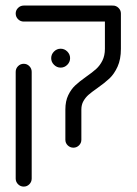

<svg xmlns="http://www.w3.org/2000/svg" viewBox="-20 -539 503 707"><path d="M220.7 -24.4V-135.9Q220.7 -166.7 231.3 -188.5Q241.9 -210.4 256.9 -224.4Q271.9 -238.5 297 -256.3Q320.4 -272.6 334.1 -285Q347.8 -297.4 357 -315.7Q366.3 -334.1 366.3 -359.3V-489.3Q366.3 -501.1 375 -509.8Q383.7 -518.5 395.9 -518.5Q407.8 -518.5 416.5 -509.8Q425.2 -501.1 425.2 -489.3V-359.3Q425.2 -320.4 412.8 -293.3Q400.4 -266.3 383 -250Q365.6 -233.7 337.8 -214.1Q317 -199.6 305.9 -189.8Q294.8 -180 287.2 -166.7Q279.6 -153.3 279.6 -135.9V-24.4Q279.6 -12.2 270.9 -3.7Q262.2 4.8 250.4 4.8Q238.1 4.8 229.4 -3.7Q220.7 -12.2 220.7 -24.4ZM37.8 118.5V-274.4Q37.8 -286.7 46.5 -295.4Q55.2 -304.1 67.4 -304.1Q79.6 -304.1 88.1 -295.4Q96.7 -286.7 96.7 -274.4V118.5Q96.7 130.7 88.1 139.4Q79.6 148.1 67.4 148.1Q55.2 148.1 46.5 139.4Q37.8 130.7 37.8 118.5ZM37.8 -489.3Q37.8 -501.1 46.5 -509.8Q55.2 -518.5 67.4 -518.5H393.7Q405.9 -518.5 414.6 -509.8Q423.3 -501.1 423.3 -489.3Q423.3 -477 414.6 -468.3Q405.9 -459.6 393.7 -459.6H67.4Q55.2 -459.6 46.5 -468.3Q37.8 -477 37.8 -489.3ZM168.5 -324.8Q168.5 -338.9 178.9 -349.3Q189.3 -359.6 203.3 -359.6Q217.4 -359.6 227.8 -349.3Q238.1 -338.9 238.1 -324.8Q238.1 -310.7 227.8 -300.4Q217.4 -290 203.3 -290Q189.3 -290 178.9 -300.4Q168.5 -310.7 168.5 -324.8Z"/></svg>

Font: 26F Galaxy Hebrew Medium
Style: Regular
Weight: 500
Designer: C₂₉H₂₅N₃O₅
Version: Version 1.000